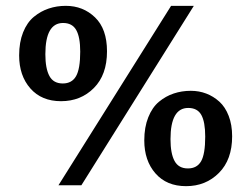

<svg xmlns="http://www.w3.org/2000/svg" viewBox="-20 -617 847 651"><path d="M44.9 -429.2Q44.9 -473.6 58.3 -507.3Q71.8 -541 95 -560.1Q118.2 -579.1 145.3 -588.1Q172.4 -597.2 203.1 -597.2Q261.7 -597.2 302.2 -558.1Q342.8 -519 342.8 -442.9Q342.8 -363.3 298.3 -318.6Q253.9 -273.9 187 -273.9Q121.1 -273.9 83 -317.1Q44.9 -360.4 44.9 -429.2ZM560.1 -597.2H637.2L255.9 11.2H178.2ZM133.8 -433.1Q133.8 -384.8 147.5 -359.4Q161.1 -334 192.9 -334Q223.6 -334 237.8 -358.6Q252 -383.3 252 -441.9Q252 -491.2 238.5 -515.1Q225.1 -539.1 193.8 -539.1Q133.8 -539.1 133.8 -433.1ZM469.2 -141.1Q469.2 -185.5 482.7 -219.2Q496.1 -252.9 519 -272Q542 -291 569.1 -300Q596.2 -309.1 627 -309.1Q654.8 -309.1 679.2 -299.8Q703.6 -290.5 723.6 -272.5Q743.7 -254.4 755.4 -224.1Q767.1 -193.8 767.1 -154.8Q767.1 -75.7 722.4 -30.8Q677.7 14.2 610.8 14.2Q544.9 14.2 507.1 -29.1Q469.2 -72.3 469.2 -141.1ZM558.1 -145Q558.1 -96.7 571.8 -71.3Q585.4 -45.9 617.2 -45.9Q647.9 -45.9 661.9 -70.3Q675.8 -94.7 675.8 -153.8Q675.8 -203.6 662.6 -227.3Q649.4 -251 618.2 -251Q558.1 -251 558.1 -145Z"/></svg>

Font: Literata Book
Style: Bold Italic
Weight: 700
Italic angle: -3°
Designer: Latin by Veronika Burian and Jose Scaglione. Greek by Irene Vlachou. Cyrillic by Vera Evstafieva
Foundry: TypeTogether
Version: Version 1.003;PS 001.003;hotconv 1.0.88;makeotf.lib2.5.64775